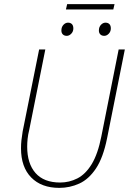

<svg xmlns="http://www.w3.org/2000/svg" viewBox="-20 -900 634 932"><path d="M268 12Q181 12 131.5 -38.5Q82 -89 82 -180Q82 -200 84 -219Q86 -238 90 -262L170 -660H200L122 -270Q116 -246 114 -226Q112 -206 112 -188Q112 -106 152.5 -60Q193 -14 272 -14Q316 -14 355.5 -34Q395 -54 425 -103Q455 -152 472 -238L556 -660H586L500 -230Q481 -135 446 -82.5Q411 -30 365 -9Q319 12 268 12ZM304 -726Q292 -726 285 -733Q278 -740 278 -752Q278 -769 288 -779.5Q298 -790 310 -790Q322 -790 329 -783Q336 -776 336 -762Q336 -747 326 -736.5Q316 -726 304 -726ZM486 -726Q474 -726 467 -733Q460 -740 460 -752Q460 -769 470 -779.5Q480 -790 492 -790Q504 -790 511 -783Q518 -776 518 -762Q518 -747 508 -736.5Q498 -726 486 -726ZM300 -854 306 -880H536L530 -854Z"/></svg>

Font: Source Sans 3 ExtraLight
Style: Italic
Weight: 250
Italic angle: -11°
Designer: Paul D. Hunt
Foundry: Adobe
Version: Version 3.046;hotconv 1.0.118;makeotfexe 2.5.65603